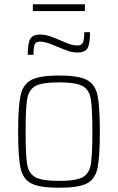

<svg xmlns="http://www.w3.org/2000/svg" viewBox="-20 -872 553 900"><path d="M65 -254Q65 -373 76.5 -425Q88 -477 127 -497.5Q166 -518 257 -518Q348 -518 387 -497.5Q426 -477 437 -425.5Q448 -374 448 -254Q448 -135 437 -83.5Q426 -32 387 -12Q348 8 257 8Q166 8 127 -12Q88 -32 76.5 -83.5Q65 -135 65 -254ZM413 -254Q413 -365 405.5 -408.5Q398 -452 366.5 -469Q335 -486 257 -486Q178 -486 146.5 -469Q115 -452 107.5 -408.5Q100 -365 100 -254Q100 -143 107.5 -100.5Q115 -58 146.5 -41Q178 -24 257 -24Q336 -24 367 -41Q398 -58 405.5 -100.5Q413 -143 413 -254ZM167 -710Q190 -710 210 -703.5Q230 -697 265 -682Q289 -671 307.5 -665Q326 -659 344 -659Q363 -659 369 -672.5Q375 -686 375 -721H402Q402 -667 390.5 -646.5Q379 -626 344 -626Q321 -626 301.5 -632.5Q282 -639 248 -653Q243 -655 226.5 -662Q210 -669 195 -673Q180 -677 167 -677Q148 -677 142.5 -664Q137 -651 137 -615H110Q110 -669 121.5 -689.5Q133 -710 167 -710ZM134 -820V-852H378V-820Z"/></svg>

Font: Saira Semi Condensed Thin
Style: Regular
Weight: 100
Width: 4
Designer: Hector Gatti with collaboration of the Omnibus-Type team
Foundry: Omnibus-Type
Version: Version 1.001; ttfautohint (v1.8)